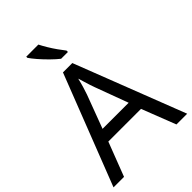

<svg xmlns="http://www.w3.org/2000/svg" viewBox="-268 -1060 1176 1176"><g transform="rotate(-45 319.5 -472.0)"><path d="M545 0 459 -221H176L91 0H0L279 -717H360L638 0ZM352 -517Q349 -525 342 -546Q335 -567 328.5 -589.5Q322 -612 318 -624Q311 -593 302 -563.5Q293 -534 287 -517L206 -301H432ZM293 -944Q304 -922 320.5 -894.5Q337 -867 355.5 -841Q374 -815 389 -796V-784H330Q307 -802 278 -830.5Q249 -859 224.5 -887.5Q200 -916 188 -934V-944Z"/></g></svg>

Font: Noto Sans Old South Arabian
Style: Regular
Weight: 400
Designer: Monotype Design Team
Foundry: Monotype Imaging Inc.
Version: Version 2.001; ttfautohint (v1.8.4.7-5d5b)